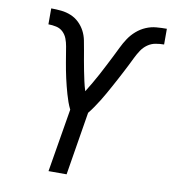

<svg xmlns="http://www.w3.org/2000/svg" viewBox="-82 -807 787 878"><g transform="rotate(10 311.0 -367.5)"><path d="M202 0 251 -294Q243 -310 237 -327Q231 -344 226 -361.5Q221 -379 216.5 -396.5Q212 -414 208 -432Q204 -450 200.5 -468Q197 -486 194 -504Q191 -522 188 -540Q185 -558 182 -576Q179 -594 172.5 -611Q166 -628 153 -640.5Q140 -653 121.5 -657Q103 -661 85 -661V-735Q109 -735 132.5 -732.5Q156 -730 177.5 -721Q199 -712 215.5 -696Q232 -680 242.5 -660Q253 -640 257.5 -617.5Q262 -595 266 -571.5Q270 -548 274 -525Q278 -502 282.5 -479.5Q287 -457 292 -434Q297 -411 304 -389Q304 -389 304 -389Q304 -389 304 -389Q317 -410 330 -432Q343 -454 355 -476.5Q367 -499 378.5 -521.5Q390 -544 401.5 -566.5Q413 -589 424 -612Q435 -635 449 -656Q463 -677 482.5 -694Q502 -711 525.5 -721Q549 -731 573.5 -733Q598 -735 622 -735V-662Q603 -662 583 -658.5Q563 -655 546 -643Q529 -631 517.5 -613.5Q506 -596 497 -577.5Q488 -559 479 -541Q470 -523 460.5 -505Q451 -487 441.5 -469Q432 -451 422 -433Q412 -415 402 -397Q392 -379 381 -361.5Q370 -344 358.5 -327Q347 -310 334 -294L286 0Z"/></g></svg>

Font: Iosevka Curly Extended
Style: Italic
Weight: 400
Width: 7
Italic angle: -9°
Monospace: yes
Designer: Belleve Invis
Foundry: Belleve Invis
Version: Version 11.1.0; ttfautohint (v1.8.3)